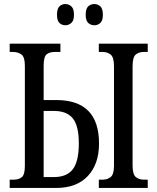

<svg xmlns="http://www.w3.org/2000/svg" viewBox="-20 -930 779 950"><path d="M447 -805Q429 -805 416.5 -816.5Q404 -828 404 -857Q404 -887 416.5 -898.5Q429 -910 447 -910Q464 -910 476.5 -898.5Q489 -887 489 -857Q489 -828 476.5 -816.5Q464 -805 447 -805ZM303 -805Q286 -805 274 -816.5Q262 -828 262 -857Q262 -887 274 -898.5Q286 -910 303 -910Q320 -910 333 -898.5Q346 -887 346 -857Q346 -828 333 -816.5Q320 -805 303 -805ZM28 0V-41H47Q73 -41 88 -53.5Q103 -66 103 -109V-605Q103 -648 86 -660.5Q69 -673 43 -673H28V-714H279V-673H251Q225 -673 210.5 -661Q196 -649 196 -605V-435H258Q470 -435 470 -220Q470 -118 414.5 -59Q359 0 258 0ZM196 -54H248Q311 -54 340.5 -93Q370 -132 370 -220Q370 -308 340 -344.5Q310 -381 248 -381H196ZM469 0V-41H488Q511 -41 527.5 -54Q544 -67 544 -110V-602Q544 -647 527.5 -660Q511 -673 488 -673H469V-714H711V-673H692Q667 -673 651.5 -660Q636 -647 636 -602V-111Q636 -68 651.5 -54.5Q667 -41 692 -41H711V0Z"/></svg>

Font: Noto Serif ExtraCondensed
Style: Regular
Weight: 400
Width: 2
Designer: Monotype Design Team
Foundry: Monotype Imaging Inc.
Version: Version 2.015